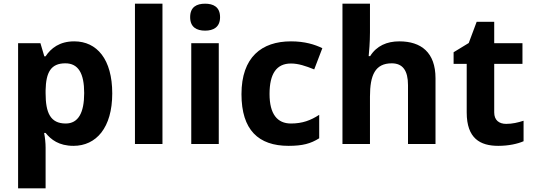

<svg xmlns="http://www.w3.org/2000/svg" viewBox="-20 -873 2888 1040"><path d="M382 -649C303 -649 256 -612 227 -568H220L199 -639H78V147H227V-73C227 -99 224 -127 219 -153H227C256 -117 299 -83 378 -83C501 -83 588 -181 588 -367C588 -552 505 -649 382 -649ZM334 -530C404 -530 436 -476 436 -369C436 -262 404 -204 336 -204C253 -204 227 -262 227 -368V-384C229 -482 256 -530 334 -530Z M860 -93V-853H711V-93Z M1091 -853C1046 -853 1010 -836 1010 -780C1010 -725 1046 -707 1091 -707C1135 -707 1172 -725 1172 -780C1172 -836 1135 -853 1091 -853ZM1165 -639H1016V-93H1165Z M1543 -83C1619 -83 1663 -95 1709 -124V-251C1663 -221 1618 -204 1556 -204C1482 -204 1440 -255 1440 -364C1440 -474 1478 -529 1556 -529C1596 -529 1635 -516 1682 -497L1726 -612C1685 -632 1631 -649 1556 -649C1397 -649 1288 -563 1288 -363C1288 -169 1380 -83 1543 -83Z M1984 -698V-853H1835V-93H1984V-350C1984 -466 2012 -530 2102 -530C2162 -530 2190 -490 2190 -412V-93H2339V-449C2339 -589 2261 -649 2143 -649C2076 -649 2020 -625 1985 -569H1977C1979 -589 1984 -644 1984 -698Z M2722 -202C2683 -202 2657 -222 2657 -264V-527H2810V-639H2657V-755H2562L2519 -640L2437 -590V-527H2508V-264C2508 -123 2581 -83 2679 -83C2735 -83 2784 -94 2816 -108V-219C2785 -209 2755 -202 2722 -202Z"/></svg>

Font: Noto Sans Telugu UI
Style: Bold
Weight: 700
Designer: Jelle Bosma - Monotype Design Team
Foundry: Monotype Imaging Inc.
Version: Version 2.005